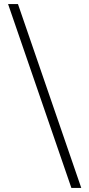

<svg xmlns="http://www.w3.org/2000/svg" viewBox="-20 -822 443 952"><path d="M334 110 20 -802H69L383 110Z"/></svg>

Font: Literata 18pt Light
Style: Regular
Weight: 300
Designer: Latin by Veronika Burian and Jose Scaglione. Greek by Irene Vlachou. Cyrillic by Vera Evstafieva.
Foundry: TypeTogether
Version: Version 3.103;gftools[0.9.29]